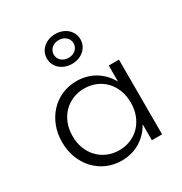

<svg xmlns="http://www.w3.org/2000/svg" viewBox="-178 -889 983 1036"><g transform="rotate(-30 313.0 -371.0)"><path d="M118.6 -232.7Q118.6 -274.5 132 -309.8Q145.5 -345 169.8 -370.5Q194.1 -395.9 227.3 -410.2Q260.5 -424.5 300 -424.5Q339.5 -424.5 373 -410.5Q406.4 -396.4 430.5 -370.9Q454.5 -345.5 468 -310.2Q481.4 -275 481.4 -232.7Q481.4 -190.9 468 -155.7Q454.5 -120.5 430.5 -95Q406.4 -69.5 373 -55.2Q339.5 -40.9 300 -40.9Q260.5 -40.9 227.3 -55.2Q194.1 -69.5 169.8 -95Q145.5 -120.5 132 -155.7Q118.6 -190.9 118.6 -232.7ZM53.2 -232.7Q53.2 -179.5 70.7 -134.3Q88.2 -89.1 119.1 -55.9Q150 -22.7 192.5 -4.1Q235 14.5 285 14.5Q315.9 14.5 344.5 6.8Q373.2 -0.9 398 -15.7Q422.7 -30.5 443 -51.6Q463.2 -72.7 478.2 -100V0H541.8V-465.5H478.2V-365.5Q463.2 -392.7 443 -413.9Q422.7 -435 398 -449.8Q373.2 -464.5 344.5 -472.3Q315.9 -480 285 -480Q235 -480 192.5 -461.4Q150 -442.7 119.1 -409.5Q88.2 -376.4 70.7 -331.1Q53.2 -285.9 53.2 -232.7ZM312.3 -571.8Q334.1 -571.8 353.2 -578.6Q372.3 -585.5 386.4 -597.7Q400.5 -610 408.6 -627Q416.8 -644.1 416.8 -664.5Q416.8 -685 408.6 -702Q400.5 -719.1 386.4 -731.4Q372.3 -743.6 353.2 -750.5Q334.1 -757.3 312.3 -757.3Q290.5 -757.3 271.4 -750.5Q252.3 -743.6 238.2 -731.4Q224.1 -719.1 215.9 -702Q207.7 -685 207.7 -664.5Q207.7 -644.1 215.9 -627Q224.1 -610 238.2 -597.7Q252.3 -585.5 271.4 -578.6Q290.5 -571.8 312.3 -571.8ZM312.3 -609.5Q299.1 -609.5 287.7 -613.6Q276.4 -617.7 268.2 -625Q260 -632.3 255.2 -642.5Q250.5 -652.7 250.5 -664.5Q250.5 -676.4 255.2 -686.6Q260 -696.8 268.2 -704.1Q276.4 -711.4 287.7 -715.5Q299.1 -719.5 312.3 -719.5Q325.5 -719.5 336.8 -715.5Q348.2 -711.4 356.4 -704.1Q364.5 -696.8 369.3 -686.6Q374.1 -676.4 374.1 -664.5Q374.1 -652.7 369.3 -642.5Q364.5 -632.3 356.4 -625Q348.2 -617.7 336.8 -613.6Q325.5 -609.5 312.3 -609.5Z"/></g></svg>

Font: Spartan MB
Style: Regular
Weight: 212
Designer: Matt Bailey, Mirko Velimirovic
Foundry: Matt Bailey
Version: Version 1.005